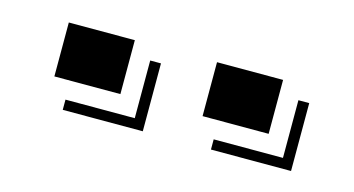

<svg xmlns="http://www.w3.org/2000/svg" viewBox="-35 -773 619 336"><g transform="rotate(15 275.0 -605.0)"><path d="M327.1 -680.2H446.8V-582.5H327.1ZM58.6 -680.2H178.2V-582.5H58.6ZM356.4 -548.3H481.9V-652.8H501.5V-529.8H356.4ZM87.9 -548.3H213.4V-652.8H232.9V-529.8H87.9Z"/></g></svg>

Font: Vast Shadow
Style: Regular
Weight: 400
Designer: Nicole Fally
Foundry: Nicole Fally
Version: Version 1.002